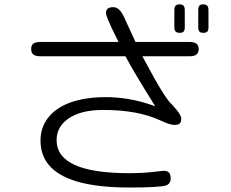

<svg xmlns="http://www.w3.org/2000/svg" viewBox="-20 -794 1040 863"><path d="M769.5 -768.6Q763.7 -762.7 763.7 -749V-670.9Q763.7 -657.2 769.5 -652.3Q774.4 -646.5 787.1 -646.5Q799.8 -646.5 805.2 -651.9Q810.5 -657.2 810.5 -670.9V-749Q810.5 -762.7 804.7 -768.6Q798.8 -774.4 787.1 -774.4Q775.4 -774.4 769.5 -768.6ZM917 -749Q917 -762.7 911.1 -768.6Q905.3 -774.4 893.6 -774.4Q881.8 -774.4 876.5 -769Q871.1 -763.7 871.1 -749V-670.9Q871.1 -657.2 877 -651.4Q881.8 -646.5 894 -646.5Q906.2 -646.5 911.6 -651.9Q917 -657.2 917 -670.9ZM560.5 -15.6Q234.4 -15.6 234.4 -164.1Q234.4 -225.6 290 -262.7Q345.7 -299.8 443.4 -299.8Q598.6 -299.8 698.2 -253.9Q744.1 -232.4 762.7 -232.4Q781.2 -232.4 788.1 -239.3Q794.9 -246.1 794.9 -261.7Q794.9 -268.6 786.1 -283.2Q777.3 -297.9 752.9 -324.2Q721.7 -349.6 627.9 -526.4L620.1 -541H831.1Q855.5 -541 865.2 -550.8Q873 -558.6 873 -573.2Q873 -587.9 865.2 -595.7Q855.5 -605.5 831.1 -605.5H588.9L540 -711.9Q518.6 -761.7 490.2 -761.7Q470.7 -761.7 463.4 -754.4Q456.1 -747.1 456.1 -733.4Q456.1 -728.5 466.8 -702.1Q477.5 -675.8 512.7 -605.5H162.1Q137.7 -605.5 127 -595.7Q120.1 -587.9 120.1 -573.2Q120.1 -558.6 127.9 -550.8Q137.7 -541 162.1 -541H543.9Q584 -465.8 677.7 -316.4L652.3 -325.2Q553.7 -357.4 455.1 -357.4Q365.2 -357.4 297.9 -334Q232.4 -310.5 197.3 -266.1Q162.1 -221.7 162.1 -162.1Q162.1 -88.9 210 -41Q299.8 48.8 560.5 48.8Q700.2 48.8 727.5 39.1Q747.1 31.2 747.1 7.8Q747.1 -10.7 739.3 -18.6Q731.4 -26.4 714.8 -26.4L687.5 -23.4Q629.9 -15.6 560.5 -15.6Z"/></svg>

Font: FakePearl
Style: ExtraLight
Weight: 300
Version: Version 1.2